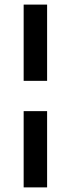

<svg xmlns="http://www.w3.org/2000/svg" viewBox="-20 -749 307 836"><path d="M83 -397V-729H185.1V-397ZM83 66.9V-265.1H185.1V66.9Z"/></svg>

Font: Lumene Sans Condensed
Style: Bold
Weight: 600
Width: 3
Designer: Deni Anggara
Version: Version 1.003;Glyphs 3.1.2 (3151)